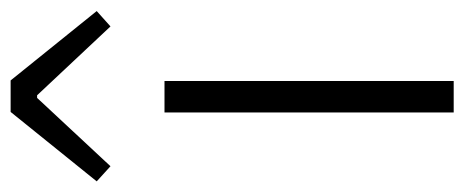

<svg xmlns="http://www.w3.org/2000/svg" viewBox="-298 -586 857 354"><g transform="rotate(-90 130.0 -408.5)"><path d="M100.1 0V-533.2H158.2V0ZM-26.9 -658.2 101.1 -816.9H159.2L287.1 -658.2L258.8 -632.8L131.8 -768.1H127L1 -632.8Z"/></g></svg>

Font: Source Han Sans CN Light
Style: Regular
Weight: 300
Designer: Ryoko NISHIZUKA  (kana, bopomofo & ideographs); Paul D. Hunt (Latin, Greek & Cyrillic); Sandoll Communications , Soo-you
Foundry: Adobe
Version: Version 2.000;hotconv 1.0.107;makeotfexe 2.5.65593